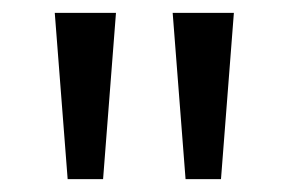

<svg xmlns="http://www.w3.org/2000/svg" viewBox="-20 -734 448 298"><path d="M160 -714 140 -456H85L65 -714ZM343 -714 323 -456H268L248 -714Z"/></svg>

Font: Noto Sans Khojki
Style: Regular
Weight: 400
Designer: Monotype Design Team
Foundry: Monotype Imaging Inc.
Version: Version 2.003; ttfautohint (v1.8.4.7-5d5b)